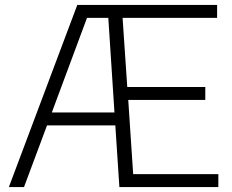

<svg xmlns="http://www.w3.org/2000/svg" viewBox="-20 -760 942 780"><path d="M16 0 294 -740H862V-687.5H478L497 -406.5H814V-354H501L521 -52.5H867V0H465L448.5 -250.5H171L77.5 0ZM333.5 -687.5 190.5 -303H445L420 -687.5Z"/></svg>

Font: Encode Sans Lt
Style: Regular
Weight: 300
Designer: Multiple Designers
Foundry: Impallari Type
Version: Version 3.002; ttfautohint (v1.8.3) -l 8 -r 50 -G 200 -x 14 